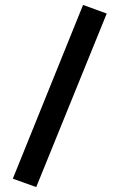

<svg xmlns="http://www.w3.org/2000/svg" viewBox="-20 -734 483 779"><path d="M32 -9 317 -714 413 -679 127 25Z"/></svg>

Font: TitilliumWeb-SemiBold
Style: SemiBold
Weight: 600
Version: Version 1.001;PS 57.000;hotconv 1.0.70;makeotf.lib2.5.55311